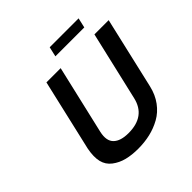

<svg xmlns="http://www.w3.org/2000/svg" viewBox="-224 -1074 1287 1287"><g transform="rotate(-45 419.5 -430.5)"><path d="M270 -240Q254 -168 288.5 -134Q323 -100 398 -100Q558 -100 590 -240L704 -730H839L721 -220Q706 -155 670.5 -107Q635 -59 586.5 -32Q538 -5 484 7.5Q430 20 370 20Q310 20 262.5 8Q215 -4 177.5 -32.5Q140 -61 129 -106.5Q118 -152 131 -220L249 -730H384ZM705 -881 689 -811H415L431 -881Z"/></g></svg>

Font: Miedinger
Style: Bold-Italic
Weight: 700
Italic angle: -13°
Version: Version 001.000